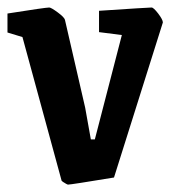

<svg xmlns="http://www.w3.org/2000/svg" viewBox="-21 -482 467 514"><path d="M161.1 12.2Q159.7 12.2 155.5 9.8Q151.4 7.3 147.5 4.9L144 2L39.1 -382.8L-1 -395V-445.8Q101.1 -461.9 110.8 -461.9Q115.7 -461.9 133.3 -449Q150.9 -436 152.8 -429.2L207 -193.8L222.2 -108.9H232.9L305.2 -388.2L244.1 -396V-453.1Q376 -461.9 384.8 -461.9Q390.1 -461.9 402.6 -445.6Q415 -429.2 415 -421.9L284.2 -6.8Q168.9 12.2 161.1 12.2Z"/></svg>

Font: Grenze SemiBold
Style: Regular
Weight: 600
Designer: Renata Polastri
Foundry: Omnibus-Type
Version: Version 1.002;PS 001.002;hotconv 1.0.88;makeotf.lib2.5.64775